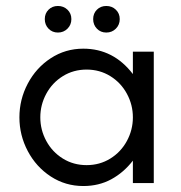

<svg xmlns="http://www.w3.org/2000/svg" viewBox="-20 -613 605 643"><path d="M45 -220Q45 -280 73 -333Q101 -386 150 -418Q199 -450 259 -450Q360 -450 425 -365V-440H495V0H425V-75Q394 -35 352.5 -12.5Q311 10 259 10Q199 10 150 -22Q101 -54 73 -107Q45 -160 45 -220ZM425 -220Q425 -262 405 -299Q385 -336 349.5 -358Q314 -380 270 -380Q226 -380 190.5 -358Q155 -336 135 -299Q115 -262 115 -220Q115 -178 135 -141Q155 -104 190.5 -82Q226 -60 270 -60Q314 -60 349.5 -82Q385 -104 405 -141Q425 -178 425 -220ZM292 -549Q292 -568 304.5 -580.5Q317 -593 336 -593Q355 -593 368 -580.5Q381 -568 381 -549Q381 -530 368 -517Q355 -504 336 -504Q317 -504 304.5 -517Q292 -530 292 -549ZM130 -549Q130 -568 142.5 -580.5Q155 -593 174 -593Q193 -593 206 -580.5Q219 -568 219 -549Q219 -530 206 -517Q193 -504 174 -504Q155 -504 142.5 -517Q130 -530 130 -549Z"/></svg>

Font: Teachers[wght]
Style: Regular
Weight: 400
Designer: Alfredo Marco Pradil & Chank Diesel
Version: Version 1.000;Glyphs 3.1.2 (3151)